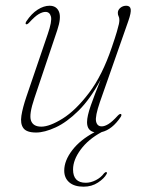

<svg xmlns="http://www.w3.org/2000/svg" viewBox="-20 -466 522 686"><path d="M412 -58.5Q416 -56.5 411.5 -48.5Q381 -3 343 6Q295.5 31.5 268.2 68.5Q241 105.5 241 139.5Q241 187 286.5 187Q304 187 322.2 177.8Q340.5 168.5 351.5 153.5Q356 148.5 359.5 149Q364 149.5 361 155.5Q352.5 171.5 330.2 186.2Q308 201 278.5 201Q245.5 201 227.5 185.5Q209.5 170 209.5 143.5Q209.5 108 238 70.8Q266.5 33.5 317.5 6.5Q291 1 291 -29.5Q291 -50.5 304.2 -88.5Q317.5 -126.5 339.5 -181Q302.5 -112 260.5 -70.5Q218.5 -29 178.8 -10.8Q139 7.5 109 7.5Q75 7.5 63.5 -8.2Q52 -24 56.5 -52.8Q61 -81.5 74.5 -121L150.5 -344Q166.5 -390.5 162 -407Q157.5 -423.5 142.5 -423.5Q132 -423.5 118.2 -415.5Q104.5 -407.5 84.5 -385.5Q77 -377.5 73 -379.5Q69.5 -381.5 74 -389.5Q92.5 -417.5 114.5 -431.5Q136.5 -445.5 157 -445.5Q182 -445.5 190.8 -424Q199.5 -402.5 184.5 -358L103 -115.5Q83 -56.5 90.8 -35Q98.5 -13.5 127.5 -13.5Q157.5 -13.5 204 -42.5Q250.5 -71.5 298 -134Q345.5 -196.5 379.5 -297Q392 -333.5 397.5 -352.5Q403 -371.5 404.8 -380Q406.5 -388.5 406.5 -394Q406.5 -403 403.8 -407.8Q401 -412.5 401 -420Q401 -430.5 410 -438Q419 -445.5 431 -445.5Q445 -445.5 447 -433.2Q449 -421 438.5 -391L337 -101.5Q319.5 -50.5 323.2 -32.5Q327 -14.5 343.5 -14.5Q354 -14.5 367.5 -22.8Q381 -31 401 -53Q408.5 -60.5 412 -58.5Z"/></svg>

Font: Fraunces 72pt Thin
Style: Italic
Weight: 100
Italic angle: -16°
Version: Version 1.000;[b76b70a41]